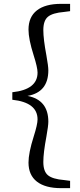

<svg xmlns="http://www.w3.org/2000/svg" viewBox="-20 -803 417 997"><path d="M297 174Q215 174 171.5 140Q128 106 128 41Q128 -9 155 -94Q175 -157 175 -183Q175 -271 44 -285V-324Q175 -338 175 -426Q175 -452 155 -515Q128 -600 128 -649Q128 -715 171.5 -749Q215 -783 297 -783H344V-745L313 -741Q253 -736 229 -716Q205 -696 205 -647Q205 -600 221 -515Q231 -459 231 -438Q231 -324 123 -305Q231 -284 231 -171Q231 -150 221 -94Q205 -9 205 38Q205 87 229 107Q253 127 313 132L344 136V174Z"/></svg>

Font: GenRyuMin TW M
Style: Regular
Weight: 500
Version: Version 1.501;PS 1;hotconv 16.6.51;makeotf.lib2.5.65220